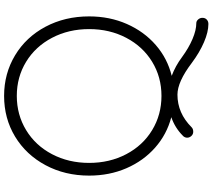

<svg xmlns="http://www.w3.org/2000/svg" viewBox="-70 -778 1037 937"><g transform="rotate(-90 448.5 -309.5)"><path d="M830 160Q830 173 821.5 181Q813 189 800 189Q761 189 711 167.5Q661 146 610 108Q518 38 455 38Q365 38 296 107Q288 115 274 115Q262 115 253.5 106Q245 97 245 85Q245 79 248 73Q251 67 255 64Q293 26 345 8Q261 -14 196.5 -71Q132 -128 96 -211Q60 -294 60 -393Q60 -511 111 -606Q162 -701 250.5 -754.5Q339 -808 449 -808Q558 -808 647 -754.5Q736 -701 786.5 -606Q837 -511 837 -393Q837 -293 800 -209Q763 -125 697.5 -68Q632 -11 547 10Q595 28 638 60Q683 93 726.5 111.5Q770 130 804 130Q814 130 822 139Q830 148 830 160ZM449 -40Q541 -40 615.5 -85.5Q690 -131 732.5 -212Q775 -293 775 -393Q775 -493 732.5 -574Q690 -655 615.5 -700.5Q541 -746 449 -746Q357 -746 282 -700.5Q207 -655 164.5 -574Q122 -493 122 -393Q122 -293 164.5 -212Q207 -131 282 -85.5Q357 -40 449 -40Z"/></g></svg>

Font: Tsukimi Rounded
Style: Regular
Weight: 400
Designer: Takashi Funayama
Foundry: Takashi Funayama
Version: Version 1.032; ttfautohint (v1.8.3)